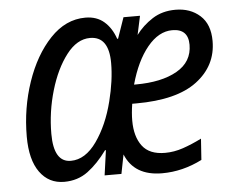

<svg xmlns="http://www.w3.org/2000/svg" viewBox="-45 -598 807 660"><g transform="rotate(-5 359.0 -268.0)"><path d="M151 10Q198 10 233 -16Q268 -42 300 -86H303L291 0H349L362 -66Q393 10 489 10Q560 10 627 -24L632 -97Q598 -80 567 -69.5Q536 -59 505 -59Q451 -59 426.5 -91.5Q402 -124 402 -179Q402 -205 407 -237H421Q561 -237 631 -290Q701 -343 701 -428Q701 -486 667.5 -516Q634 -546 583 -546Q537 -546 503 -524Q469 -502 446 -471L460 -536H403L378 -464H375Q362 -502 336.5 -524Q311 -546 272 -546Q204 -546 150.5 -489.5Q97 -433 66.5 -343.5Q36 -254 36 -156Q36 -76 67 -33Q98 10 151 10ZM419 -302Q441 -382 480 -429.5Q519 -477 566 -477Q621 -477 621 -422Q621 -363 567.5 -332.5Q514 -302 425 -302ZM180 -60Q121 -60 121 -158Q121 -234 142.5 -307Q164 -380 200.5 -427.5Q237 -475 282 -475Q347 -475 347 -383Q347 -323 329 -252Q309 -172 269.5 -116Q230 -60 180 -60Z"/></g></svg>

Font: Noto Sans UI SemiCondensed
Style: Italic
Weight: 400
Width: 4
Italic angle: -12°
Designer: Monotype Design Team
Foundry: Monotype Imaging Inc.
Version: Version 1.901